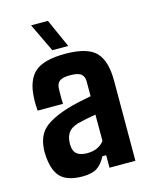

<svg xmlns="http://www.w3.org/2000/svg" viewBox="-100 -692 597 763"><g transform="rotate(-15 199.0 -310.5)"><path d="M146 5.9Q86.4 5.9 58.1 -19.8Q29.8 -45.4 24.4 -107.9Q23.9 -114.7 23.7 -125Q23.4 -135.3 24.4 -142.6Q28.3 -191.4 56.4 -219.2Q84.5 -247.1 154.8 -270Q180.2 -277.8 205.6 -283.2Q231 -288.6 257.8 -293.9V-355.5Q257.8 -374.5 245.6 -385Q233.4 -395.5 200.2 -395.5Q171.4 -395.5 158.4 -387Q145.5 -378.4 144 -359.4Q143.6 -354 143.3 -340.6Q143.1 -327.1 143.3 -313.7Q143.6 -300.3 144 -293H39.6Q39.1 -296.9 38.3 -314.9Q37.6 -333 38.6 -345.7Q41.5 -417.5 78.1 -450.2Q114.7 -482.9 203.1 -482.9Q294.9 -482.9 329.6 -446.5Q364.3 -410.2 363.8 -327.1L363.3 0H256.8V-51.3H241.2Q226.1 -21.5 205.1 -7.8Q184.1 5.9 146 5.9ZM187 -78.6Q211.9 -78.6 229.5 -87.4Q247.1 -96.2 257.3 -109.9V-218.3Q238.3 -215.3 219.5 -211.4Q200.7 -207.5 180.7 -202.6Q151.4 -192.9 141.4 -177.2Q131.3 -161.6 129.9 -142.6Q128.4 -127.4 130.4 -117.2Q135.7 -78.6 187 -78.6ZM223.6 -509.8H158.2L102.1 -627H171.4Z"/></g></svg>

Font: Agdasima
Style: Bold
Weight: 700
Width: 3
Designer: The DocRepair Project, Patric King
Foundry: Google
Version: Version 2.002